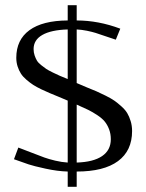

<svg xmlns="http://www.w3.org/2000/svg" viewBox="-20 -678 556 731"><path d="M237.8 -658.2H272V-600.1Q354.5 -600.1 438 -568.8L420.9 -526.9Q407.2 -531.2 381.8 -540Q356.4 -548.8 344 -552.7Q331.5 -556.6 311.5 -560.8Q291.5 -564.9 272 -565.9V-362.8V-361.8Q284.7 -356 309.3 -345.9Q334 -335.9 347.7 -330.1Q361.3 -324.2 382.3 -313.7Q403.3 -303.2 415.5 -294.7Q427.7 -286.1 442.1 -273.2Q456.5 -260.3 464.4 -247.3Q472.2 -234.4 477.5 -216.8Q482.9 -199.2 482.9 -179.2Q482.9 -104 429.2 -64.5Q375.5 -24.9 272 -24.9V33.2H237.8V-24.9Q199.2 -25.9 153.3 -35.9Q107.4 -45.9 88.9 -52.2Q70.3 -58.6 33.2 -71.8L49.8 -116.2Q68.4 -109.4 100.1 -96.9Q131.8 -84.5 148.7 -78.4Q165.5 -72.3 190.2 -66.4Q214.8 -60.5 237.8 -59.1V-294.9Q225.6 -300.3 204.3 -309.1Q183.1 -317.9 169.4 -323.5Q155.8 -329.1 137 -338.1Q118.2 -347.2 106.2 -355Q94.2 -362.8 80.8 -374.3Q67.4 -385.7 59.8 -397.5Q52.2 -409.2 47.1 -424.8Q42 -440.4 42 -458Q42 -526.4 92 -563Q142.1 -599.6 237.8 -600.1ZM272 -279.8V-59.1Q335.4 -61 368.7 -83.7Q401.9 -106.4 401.9 -147.9Q401.9 -168.5 395.3 -185.8Q388.7 -203.1 378.7 -215.3Q368.7 -227.5 350.6 -239.5Q332.5 -251.5 315.7 -259.8Q298.8 -268.1 272 -279.8ZM237.8 -377V-565.9Q174.3 -564 141.1 -544.9Q107.9 -525.9 107.9 -491.2Q107.9 -478.5 111.8 -467Q115.7 -455.6 120.6 -447.3Q125.5 -439 137 -429.9Q148.4 -420.9 156.2 -415.5Q164.1 -410.2 181.2 -401.9Q198.2 -393.6 207.5 -389.6Q216.8 -385.7 237.8 -377Z"/></svg>

Font: Resagokr
Style: Regular
Weight: 500
Designer: gluk
Foundry: gluk
Version: Version 0.95